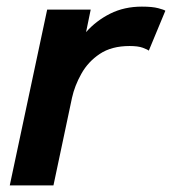

<svg xmlns="http://www.w3.org/2000/svg" viewBox="-20 -560 520 580"><path d="M9.5 0 122.5 -531H254L240 -463Q270.5 -497.5 313 -518.8Q355.5 -540 408.5 -540Q440.5 -540 458.2 -535.2Q476 -530.5 479.5 -527.5L429.5 -407Q425.5 -410.5 411.2 -415.8Q397 -421 371.5 -421Q317 -421 281.5 -397.2Q246 -373.5 225.8 -337.2Q205.5 -301 197.5 -264.5L141.5 0Z"/></svg>

Font: Epilogue SemiBold
Style: Italic
Weight: 600
Italic angle: -12°
Designer: Tyler Finck
Foundry: Etcetera Type Co
Version: Version 2.111; ttfautohint (v1.8.3)